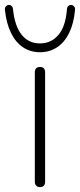

<svg xmlns="http://www.w3.org/2000/svg" viewBox="-57 -760 326 783"><path d="M106 3Q96 3 90.5 -3Q85 -9 85 -19V-465Q85 -476 90.5 -481.5Q96 -487 106 -487Q116 -487 121.5 -481.5Q127 -476 127 -465V-19Q127 -9 122 -3Q117 3 106 3ZM106 -547Q67 -547 37 -567Q7 -587 -12 -625.5Q-31 -664 -37 -720Q-38 -729 -32.5 -734.5Q-27 -740 -20 -740Q-14 -740 -9.5 -735.5Q-5 -731 -4 -723Q3 -653 31.5 -618Q60 -583 106 -583Q152 -583 181.5 -618Q211 -653 216 -723Q217 -731 221.5 -735.5Q226 -740 232 -740Q239 -740 244.5 -734.5Q250 -729 249 -720Q244 -664 225 -625.5Q206 -587 175.5 -567Q145 -547 106 -547Z"/></svg>

Font: Nunito ExtraLight ExtraLight
Style: Regular
Weight: 250
Version: Version 3.602